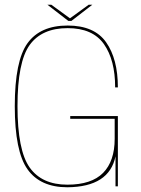

<svg xmlns="http://www.w3.org/2000/svg" viewBox="-20 -788 596 812"><path d="M265 4Q442 2.5 468.5 -127V0H478.5V-297H277V-285.5H465V-201Q465 -106.5 416 -56.8Q367 -7 265 -7Q157 -7 105.5 -79.5Q54 -152 54 -339Q54 -526.5 105.5 -597.8Q157 -669 266 -669Q372 -669 419.5 -601.5Q467 -534 467 -418.5H478.5Q478.5 -538.5 428.8 -609.2Q379 -680 266 -680Q150.5 -680 96.5 -605.5Q42.5 -531 42.5 -339Q42.5 -147.5 96.5 -71.8Q150.5 4 265 4ZM269 -699.5H282L370.5 -768H355L276 -710.5L197 -768H180.5Z"/></svg>

Font: Anybody Thin Thin
Style: Regular
Weight: 250
Version: Version 1.113;gftools[0.9.25]